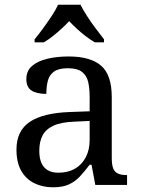

<svg xmlns="http://www.w3.org/2000/svg" viewBox="-20 -786 603 816"><path d="M205 10Q161 10 125.5 -7.5Q90 -25 70 -60.5Q50 -96 50 -150Q50 -230 106.5 -268Q163 -306 278 -310L361 -313V-373Q361 -409 355 -436.5Q349 -464 329 -480Q309 -496 268 -496Q230 -496 210 -482Q190 -468 183.5 -443.5Q177 -419 177 -387Q135 -387 113.5 -401.5Q92 -416 92 -450Q92 -485 116.5 -506Q141 -527 182 -536.5Q223 -546 272 -546Q364 -546 409.5 -507Q455 -468 455 -373V-114Q455 -86 461 -70.5Q467 -55 481 -48.5Q495 -42 517 -42H520V0H385L369 -86H361Q340 -58 320 -36.5Q300 -15 273.5 -2.5Q247 10 205 10ZM228 -52Q269 -52 298.5 -69Q328 -86 344.5 -117.5Q361 -149 361 -191V-272L297 -269Q240 -267 207.5 -252Q175 -237 161 -210.5Q147 -184 147 -145Q147 -114 156 -93.5Q165 -73 183 -62.5Q201 -52 228 -52ZM127 -619Q143 -638 162 -664Q181 -690 199 -717Q217 -744 227 -766H322Q333 -744 350.5 -717Q368 -690 387.5 -664Q407 -638 422 -619V-606H383Q364 -617 344.5 -632Q325 -647 307 -663.5Q289 -680 274 -696Q259 -680 241 -663.5Q223 -647 204 -632Q185 -617 166 -606H127Z"/></svg>

Font: Noto Serif Myanmar
Style: Regular
Weight: 400
Designer: Ben Mitchell and the Monotype Design Team
Foundry: Monotype Imaging Inc.
Version: Version 2.106